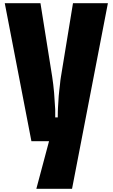

<svg xmlns="http://www.w3.org/2000/svg" viewBox="-20 -890 710 1210"><path d="M235 -870 309 -406Q312 -389 315.5 -358Q319 -327 321 -305Q323 -273 324.5 -252Q326 -231 328 -199Q328 -186 328 -174V-150H344Q344 -176 344.5 -188Q345 -200 345.5 -212Q346 -224 348 -252Q348 -265 350 -284.5Q352 -304 354 -324Q356 -344 358 -358Q359 -370 360.5 -382.5Q362 -395 364 -406L440 -870H660L434 300H209L289 0H178L10 -870Z"/></svg>

Font: Boldonse
Style: Regular
Weight: 400
Designer: Universitype Foundry
Foundry: Universitype Foundry
Version: Version 1.000; ttfautohint (v1.8.4.7-5d5b)